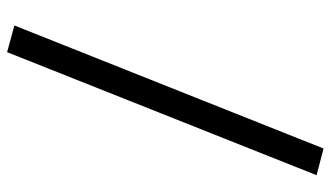

<svg xmlns="http://www.w3.org/2000/svg" viewBox="-220 -630 953 554"><g transform="rotate(90 257.0 -352.5)"><path d="M53 83 408 -809 485 -789 130 104Z"/></g></svg>

Font: Fira Sans Variable
Style: Italic
Weight: 397
Italic angle: -8°
Designer: Carrois Corporate & Edenspiekermann AG
Foundry: Carrois Corporate GbR & Edenspiekermann AG
Version: Version 4.202